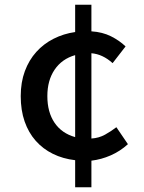

<svg xmlns="http://www.w3.org/2000/svg" viewBox="-20 -755 610 815"><path d="M68 -347Q68 -406 85.5 -453Q103 -500 134 -534.5Q165 -569 207.5 -590.5Q250 -612 299 -619V-735H368V-622Q415 -619 451 -601Q487 -583 513 -558L458 -487Q416 -525 368 -529V-167Q400 -169 426 -183.5Q452 -198 474 -215L523 -143Q490 -113 450 -95.5Q410 -78 368 -73V40H299V-75Q247 -81 204.5 -102Q162 -123 131.5 -157.5Q101 -192 84.5 -239.5Q68 -287 68 -347ZM181 -347Q181 -279 211.5 -234Q242 -189 299 -173V-521Q243 -505 212 -459.5Q181 -414 181 -347Z"/></svg>

Font: Kinto Sans Med
Style: Regular
Weight: 500
Designer: Authors: Ryoko NISHIZUKA  (kana & ideographs); Paul D. Hunt (Latin, Greek & Cyrillic); Wenlong ZHANG  (bopomofo); Sandol
Foundry: Adobe Systems Incorporated, ookami Inc.
Version: Version 0.001